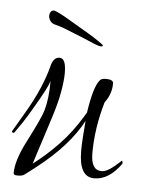

<svg xmlns="http://www.w3.org/2000/svg" viewBox="-42 -513 402 541"><g transform="rotate(5 159.5 -242.0)"><path d="M27 -6Q16 -6 16 -12Q16 -48 45 -104Q81 -174 87 -195Q97 -229 97 -279Q94 -269 84 -250Q74 -231 57 -202Q41 -174 28.5 -155.5Q16 -137 8 -126Q8 -125 6 -125Q1 -125 1 -129L31 -180Q56 -222 71 -257.5Q86 -293 93 -321Q99 -347 117 -347Q135 -347 135 -305Q135 -283 129 -250Q123 -217 109 -174L67 -43Q104 -71 138.5 -107Q173 -143 201 -190L207 -200Q218 -273 234 -292Q238 -299 252 -299Q273 -299 273 -288Q273 -258 254 -233Q232 -158 232 -87Q232 -39 262 -39Q277 -39 297 -56Q317 -73 316 -73Q319 -73 319 -67V-65Q285 -17 243 -17Q200 -17 200 -91Q200 -109 201.5 -130Q203 -151 205 -176Q167 -104 80 -36Q75 -32 66 -25Q57 -18 46 -10Q41 -6 27 -6ZM230 -389Q224 -389 210.5 -394.5Q197 -400 179 -408Q164 -414 151.5 -419Q139 -424 124 -430Q117 -433 108 -435.5Q99 -438 92 -440Q85 -443 81 -449.5Q77 -456 77 -463Q77 -468 80 -473Q83 -478 89 -478Q93 -478 106 -471.5Q119 -465 135.5 -455Q152 -445 167 -436.5Q182 -428 190 -423Q202 -416 218.5 -405Q235 -394 235 -392Q235 -389 230 -389Z"/></g></svg>

Font: Love Light
Style: Regular
Weight: 400
Designer: Robert E. Leuschke
Foundry: Robert E. Leuschke
Version: Version 1.010; ttfautohint (v1.8.3)